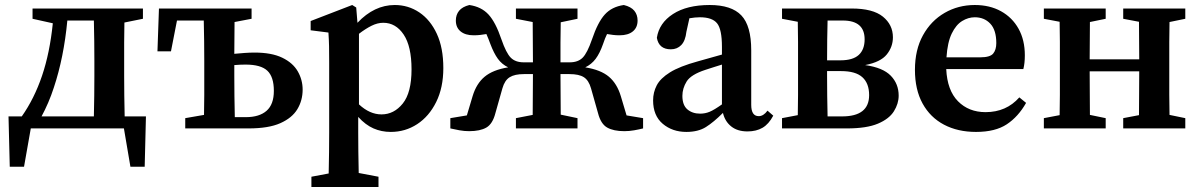

<svg xmlns="http://www.w3.org/2000/svg" viewBox="-20 -513 4792 767"><path d="M195 -163Q185 -132 172.5 -103Q160 -74 146 -48H355Q356 -86 356.5 -131Q357 -176 357 -210V-269Q357 -304 356.5 -349Q356 -394 355 -431H249Q235 -283 195 -163ZM110 -438V-479H551V-438L477 -423Q476 -386 476 -343.5Q476 -301 476 -269V-210Q476 -176 476.5 -131Q477 -86 478 -48H563L558 153H501L475 0H103L76 153H19L14 -48H67Q117 -119 148 -210.5Q179 -302 191 -420Z M916 -210Q916 -175 916.5 -129Q917 -83 918 -45H962Q1016 -45 1045 -70.5Q1074 -96 1074 -150Q1074 -206 1048 -230.5Q1022 -255 961 -255Q950 -255 938.5 -254.5Q927 -254 916 -253ZM609 -308 615 -479H985V-438L917 -425Q917 -396 916.5 -362Q916 -328 916 -298Q937 -300 957.5 -301.5Q978 -303 997 -303Q1065 -303 1107.5 -282.5Q1150 -262 1169.5 -228Q1189 -194 1189 -155Q1189 -112 1168 -77Q1147 -42 1100 -21Q1053 0 973 0H720V-41L795 -54Q796 -91 796 -134Q796 -177 796 -210V-269Q796 -304 795.5 -349Q795 -394 794 -431H687L663 -308Z M1224 234V193L1293 180Q1294 136 1294.5 95Q1295 54 1295 16V-263Q1295 -304 1294.5 -328.5Q1294 -353 1292 -383L1221 -392V-429L1387 -493L1403 -483L1408 -422Q1475 -493 1557 -493Q1611 -493 1655 -463.5Q1699 -434 1725 -378Q1751 -322 1751 -241Q1751 -163 1722.5 -105.5Q1694 -48 1646.5 -17Q1599 14 1541 14Q1504 14 1472 0Q1440 -14 1411 -46V15Q1411 53 1411.5 93.5Q1412 134 1413 178L1492 193V234ZM1511 -422Q1488 -422 1464 -410Q1440 -398 1414 -378V-96Q1457 -56 1504 -56Q1554 -56 1589 -99.5Q1624 -143 1624 -236Q1624 -328 1592.5 -375Q1561 -422 1511 -422Z M2549 0Q2533 4 2513.5 7.5Q2494 11 2474 11Q2431 11 2405.5 -3.5Q2380 -18 2369 -61L2341 -160Q2332 -192 2312.5 -204.5Q2293 -217 2255 -217H2219Q2219 -178 2219.5 -134.5Q2220 -91 2220 -55L2287 -41V0H2041V-41L2108 -54Q2108 -90 2108.5 -134Q2109 -178 2109 -217H2073Q2036 -217 2016 -204.5Q1996 -192 1987 -160L1959 -61Q1948 -18 1923 -3.5Q1898 11 1854 11Q1835 11 1815.5 7.5Q1796 4 1779 0V-41L1845 -52L1868 -129Q1883 -179 1916 -206.5Q1949 -234 2010 -244Q1985 -256 1969 -278Q1953 -300 1939 -337Q1935 -348 1931 -358Q1927 -368 1923 -377Q1911 -375 1899 -373.5Q1887 -372 1872 -372Q1839 -372 1820 -387.5Q1801 -403 1801 -431Q1801 -454 1814 -470Q1827 -486 1855 -493Q1903 -486 1931.5 -455Q1960 -424 1983 -356Q2002 -301 2020.5 -282.5Q2039 -264 2072 -264H2109Q2109 -302 2108.5 -345.5Q2108 -389 2108 -425L2041 -438V-479H2287V-438L2220 -424Q2219 -387 2219 -343Q2219 -299 2219 -264H2256Q2289 -264 2307.5 -282.5Q2326 -301 2345 -356Q2368 -424 2396 -455Q2424 -486 2472 -493Q2501 -486 2514 -470Q2527 -454 2527 -431Q2527 -403 2508 -387.5Q2489 -372 2455 -372Q2441 -372 2429 -373.5Q2417 -375 2405 -377Q2397 -361 2389 -337Q2376 -300 2359.5 -278Q2343 -256 2318 -244Q2380 -234 2412.5 -206.5Q2445 -179 2460 -129L2483 -52L2549 -41Z M2966 12Q2926 12 2901 -8Q2876 -28 2868 -62Q2831 -25 2800 -5.5Q2769 14 2722 14Q2666 14 2627.5 -18.5Q2589 -51 2589 -112Q2589 -144 2603.5 -172Q2618 -200 2656.5 -224Q2695 -248 2768 -268Q2792 -275 2816 -281.5Q2840 -288 2864 -295V-326Q2864 -396 2844.5 -420Q2825 -444 2776 -444Q2766 -444 2756 -443Q2746 -442 2734 -440L2722 -386Q2718 -350 2701.5 -333Q2685 -316 2660 -316Q2612 -316 2604 -362Q2613 -421 2668.5 -457Q2724 -493 2815 -493Q2902 -493 2941.5 -451.5Q2981 -410 2981 -312V-94Q2981 -49 3011 -49Q3030 -49 3046 -71L3069 -51Q3051 -17 3026 -2.5Q3001 12 2966 12ZM2706 -130Q2706 -93 2726 -76Q2746 -59 2777 -59Q2797 -59 2815 -66.5Q2833 -74 2864 -96V-255Q2847 -250 2830.5 -244.5Q2814 -239 2798 -234Q2740 -215 2723 -187.5Q2706 -160 2706 -130Z M3284 -210Q3284 -176 3284.5 -131Q3285 -86 3286 -48H3344Q3452 -48 3452 -133Q3452 -180 3425 -204.5Q3398 -229 3340 -229H3284ZM3104 0V-41L3167 -53Q3168 -91 3168 -134Q3168 -177 3168 -210V-269Q3168 -302 3168 -345.5Q3168 -389 3167 -426L3104 -438V-479H3382Q3467 -479 3507 -446.5Q3547 -414 3547 -364Q3547 -326 3522.5 -295.5Q3498 -265 3436 -253Q3507 -243 3538.5 -210.5Q3570 -178 3570 -131Q3570 -99 3551 -68.5Q3532 -38 3487 -19Q3442 0 3363 0ZM3347 -431H3286Q3285 -397 3284.5 -354.5Q3284 -312 3284 -272H3337Q3387 -272 3410.5 -293.5Q3434 -315 3434 -356Q3434 -431 3347 -431Z M3874 -444Q3848 -444 3823.5 -429Q3799 -414 3782 -379Q3765 -344 3761 -284H3896Q3935 -284 3947.5 -299Q3960 -314 3960 -341Q3960 -393 3936 -418.5Q3912 -444 3874 -444ZM3879 14Q3806 14 3751 -15Q3696 -44 3665.5 -99.5Q3635 -155 3635 -234Q3635 -314 3667 -372Q3699 -430 3753.5 -461.5Q3808 -493 3874 -493Q3934 -493 3979 -468Q4024 -443 4049 -398Q4074 -353 4074 -292Q4074 -260 4068 -237H3760Q3764 -152 3807 -108.5Q3850 -65 3917 -65Q4000 -65 4052 -124L4079 -102Q4048 -47 4002 -16.5Q3956 14 3879 14Z M4467 -438V-479H4715V-438L4652 -425Q4651 -388 4651 -345Q4651 -302 4651 -269V-210Q4651 -177 4651 -134Q4651 -91 4652 -54L4715 -41V0H4467V-41L4530 -53Q4530 -90 4530.5 -136Q4531 -182 4531 -228H4333Q4333 -182 4333.5 -136Q4334 -90 4334 -54L4397 -41V0H4150V-41L4213 -53Q4214 -91 4214 -134Q4214 -177 4214 -210V-269Q4214 -302 4214 -345.5Q4214 -389 4213 -426L4150 -438V-479H4397V-438L4334 -425Q4334 -391 4333.5 -350Q4333 -309 4333 -276H4531Q4531 -309 4530.5 -350Q4530 -391 4530 -426Z"/></svg>

Font: Source Serif 4 Semibold
Style: Regular
Weight: 600
Designer: Frank Grießhammer
Foundry: Adobe
Version: Version 4.005;hotconv 1.1.0;makeotfexe 2.6.0